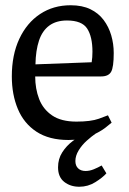

<svg xmlns="http://www.w3.org/2000/svg" viewBox="-20 -524 491 731"><path d="M241 9Q167 9 119 -22.5Q71 -54 48 -109Q25 -164 25 -233Q25 -315 53.5 -376Q82 -437 132.5 -470.5Q183 -504 249 -504Q293 -504 324 -489Q355 -474 374.5 -448Q394 -422 403.5 -389.5Q413 -357 413 -322Q413 -268 403 -250.5Q393 -233 365 -233H114Q114 -186 129 -147Q144 -108 178.5 -84.5Q213 -61 271 -61Q326 -61 356.5 -72Q387 -83 391 -85L405 -57Q402 -54 381.5 -38Q361 -22 325.5 -6.5Q290 9 241 9ZM115 -279 329 -287Q332 -305 332 -327Q332 -384 312 -415Q292 -446 235 -446Q194 -446 167.5 -426.5Q141 -407 128.5 -369.5Q116 -332 115 -279ZM282 187Q248 187 224.5 168.5Q201 150 201 113Q201 81 217 56Q233 31 257 13Q281 -5 305 -16H345Q329 -5 310.5 11.5Q292 28 279.5 48.5Q267 69 267 89Q267 107 277.5 117Q288 127 306 127Q321 127 337 120.5Q353 114 367 106L385 136Q371 152 343 169.5Q315 187 282 187Z"/></svg>

Font: Faustina Light
Style: Regular
Weight: 400
Version: Version 1.200